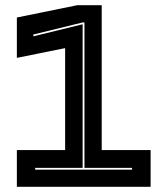

<svg xmlns="http://www.w3.org/2000/svg" viewBox="-20 -720 646 740"><path d="M45 0V-141.5H231V-534.5L45 -497V-652.5L278 -700H372V-141.5H560.5V0ZM115.5 -66H489V-73H305.5V-633.5H298.5L108.5 -587V-580L298.5 -626.5V-73H115.5Z"/></svg>

Font: Tourney Expanded ExtraBold
Style: Regular
Weight: 800
Width: 7
Designer: Tyler Finck
Foundry: Etcetera Type Co
Version: Version 1.010; ttfautohint (v1.8.3)